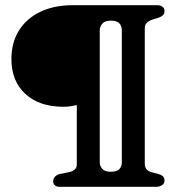

<svg xmlns="http://www.w3.org/2000/svg" viewBox="-20 -720 704 740"><path d="M449.5 -94V-603.5Q449.5 -619.5 440 -630Q430.5 -640.5 407 -640.5Q384.5 -640.5 374.5 -629Q364.5 -617.5 364.5 -603.5V-94Q364.5 -80 374.5 -69Q384.5 -58 407 -58Q430.5 -58 440 -68.2Q449.5 -78.5 449.5 -94ZM583 0H209Q198.5 0 191.8 -5.5Q185 -11 185 -20.5Q185 -32 191.8 -39Q198.5 -46 209 -49L246 -56.5Q261 -60 268.5 -67.2Q276 -74.5 276 -85V-315Q264 -312.5 252 -310.5Q240 -308.5 224.5 -308.5Q131.5 -308.5 77.8 -358Q24 -407.5 24 -492.5Q24 -555.5 52.8 -602Q81.5 -648.5 134.8 -674.2Q188 -700 261 -700H586Q597 -700 605.5 -694.5Q614 -689 614 -677.5Q614 -668 608.8 -662.2Q603.5 -656.5 594.5 -653L566 -644Q552.5 -639.5 545.2 -631.5Q538 -623.5 538 -611V-87.5Q538 -76 544.5 -68Q551 -60 563.5 -56.5L592 -49Q602 -46 608 -40.2Q614 -34.5 614 -24Q614 -12 604 -6Q594 0 583 0Z"/></svg>

Font: Fraunces SemiBold
Style: Regular
Weight: 600
Version: Version 1.000;[b76b70a41]